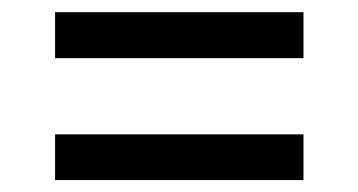

<svg xmlns="http://www.w3.org/2000/svg" viewBox="-20 -490 596 320"><path d="M485.8 -266.1H71.8V-189.9H485.8ZM485.8 -469.7H71.8V-393.1H485.8Z"/></svg>

Font: Bert Sans
Style: Regular
Weight: 400
Designer: Christian Robertson (Google), Cristiano Sobral
Foundry: Google, Cristiano Sobral
Version: Version 3.101